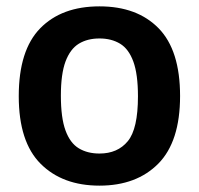

<svg xmlns="http://www.w3.org/2000/svg" viewBox="-20 -574 626 604"><path d="M293 10Q176.5 10 107.8 -58.8Q39 -127.5 39 -271.5Q39 -416 106.5 -485Q174 -554 293 -554Q411.5 -554 479 -485Q546.5 -416 546.5 -272Q546.5 -128.5 478 -59.2Q409.5 10 293 10ZM293 -91Q350 -91 382 -129.8Q414 -168.5 414 -271Q414 -340.5 399.5 -380.2Q385 -420 357.8 -436.5Q330.5 -453 293 -453Q255 -453 228 -436.5Q201 -420 186.2 -380.8Q171.5 -341.5 171.5 -273Q171.5 -203.5 186 -163.8Q200.5 -124 227.8 -107.5Q255 -91 293 -91Z"/></svg>

Font: Encode Sans SmBold
Style: Regular
Weight: 600
Designer: Multiple Designers
Foundry: Impallari Type
Version: Version 3.002; ttfautohint (v1.8.3) -l 8 -r 50 -G 200 -x 14 